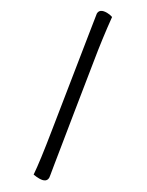

<svg xmlns="http://www.w3.org/2000/svg" viewBox="-225 -777 712 931"><g transform="rotate(30 131.5 -312.0)"><path d="M154.8 115.2Q149.9 44.9 124 -116.2Q83 -379.9 45.9 -610.8Q29.8 -710 29.8 -713.9Q29.8 -742.2 70.8 -742.2Q86.9 -742.2 102.1 -736.8Q113.8 -621.1 132.8 -505.9Q154.8 -365.2 173.8 -247.6Q192.9 -129.9 201.9 -73Q210.9 -16.1 217.5 24.4Q224.1 64.9 226.1 76.4Q228 87.9 228 89.8Q228 118.2 188 118.2Q171.9 118.2 154.8 115.2Z"/></g></svg>

Font: Sukar
Style: Bold
Weight: 700
Designer: Dario Muhafara - Ghiath Alsory
Foundry: Dario Muhafara - Ghiath Alsory
Version: Version 1.00 March 27, 2016, initial release